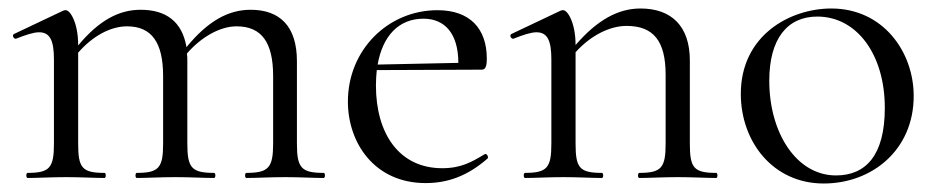

<svg xmlns="http://www.w3.org/2000/svg" viewBox="-20 -419 2207 452"><path d="M560 0C584 0 616 -2 651 -2C686 -2 718 0 742 0C746 0 746 -12 742 -12C689 -12 679 -24 679 -81V-275C679 -357 639 -396 570 -396C517 -396 469 -369 419 -308C409 -368 371 -396 311 -396C260 -396 213 -371 164 -312V-313C164 -366 145 -395 135 -395C133 -395 131 -395 129 -394L13 -339C7 -336 13 -326 18 -328C41 -337 59 -343 72 -343C98 -343 107 -323 107 -279V-81C107 -24 97 -12 45 -12C41 -12 41 0 45 0C68 0 101 -2 136 -2C170 -2 203 0 226 0C230 0 230 -12 226 -12C173 -12 164 -24 164 -81V-295C197 -333 239 -357 279 -357C337 -357 364 -319 364 -240V-81C364 -24 354 -12 302 -12C298 -12 298 0 302 0C325 0 358 -2 393 -2C428 -2 460 0 484 0C488 0 488 -12 484 -12C431 -12 421 -24 421 -81V-277C421 -282 421 -287 420 -293C453 -331 497 -357 537 -357C596 -357 623 -319 623 -240V-81C623 -24 612 -12 560 -12C556 -12 556 0 560 0Z M982 12C1033 12 1080 -4 1128 -46C1131 -50 1125 -59 1121 -56C1091 -38 1066 -23 1021 -23C920 -23 865 -104 865 -218C865 -231 866 -244 867 -254L1114 -255C1123 -255 1126 -263 1126 -281C1126 -352 1086 -395 1010 -395C893 -395 799 -301 799 -180C799 -82 862 12 982 12ZM869 -267C881 -335 919 -375 977 -375C1027 -375 1059 -340 1059 -271Z M1485 0C1508 0 1541 -2 1576 -2C1610 -2 1643 0 1666 0C1670 0 1670 -12 1666 -12C1613 -12 1604 -24 1604 -81V-277C1604 -357 1561 -399 1488 -399C1435 -399 1386 -372 1335 -313C1335 -366 1316 -395 1306 -395C1304 -395 1302 -395 1300 -394L1184 -339C1178 -336 1184 -326 1189 -328C1212 -337 1230 -343 1243 -343C1269 -343 1278 -323 1278 -279V-81C1278 -24 1268 -12 1216 -12C1212 -12 1212 0 1216 0C1239 0 1272 -2 1307 -2C1341 -2 1374 0 1397 0C1401 0 1401 -12 1397 -12C1344 -12 1335 -24 1335 -81V-296C1369 -334 1414 -358 1455 -358C1518 -358 1547 -323 1547 -243V-81C1547 -24 1537 -12 1485 -12C1481 -12 1481 0 1485 0Z M1919 13C2033 13 2131 -66 2131 -193C2131 -297 2059 -399 1937 -399C1840 -399 1724 -336 1724 -198C1724 -85 1800 13 1919 13ZM1948 -6C1855 -6 1791 -106 1791 -229C1791 -327 1833 -380 1904 -380C1997 -380 2063 -291 2063 -165C2063 -53 2018 -6 1948 -6Z"/></svg>

Font: Cormorant Garamond
Style: Regular
Weight: 400
Designer: Christian Thalmann (Catharsis Fonts)
Foundry: Catharsis Fonts
Version: Version 4.002;Glyphs 3.4 (3410)